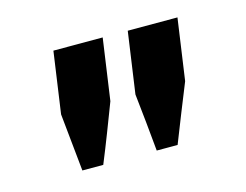

<svg xmlns="http://www.w3.org/2000/svg" viewBox="-54 -765 568 444"><g transform="rotate(-15 230.5 -543.5)"><path d="M81 -539 95 -401H145C164 -447 181 -492 199 -539L220 -686H102ZM273 -401H323C341 -447 359 -492 378 -539L399 -686H280L259 -539C264 -492 269 -447 273 -401Z"/></g></svg>

Font: Chivo
Style: Bold Italic
Weight: 700
Italic angle: -8°
Designer: Hector Gatti
Foundry: Omnibus-Type
Version: Version 1.003;PS 001.003;hotconv 1.0.70;makeotf.lib2.5.58329